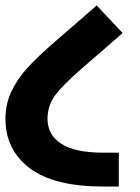

<svg xmlns="http://www.w3.org/2000/svg" viewBox="-23 -683 514 703"><path d="M-3 -248Q-3 -301 18 -346.5Q39 -392 77 -434Q115 -476 179 -531L331 -663L426 -562L274 -430Q206 -371 178.5 -333.5Q151 -296 151 -248Q151 -189 201.5 -156.5Q252 -124 355 -124H412V0H355Q175 0 86 -67Q-3 -134 -3 -248Z"/></svg>

Font: Biryani Heavy
Style: Regular
Weight: 900
Designer: Dan Reynolds and Mathieu Réguer
Foundry: Dan Reynolds and Mathieu Réguer
Version: Version 1.003; ttfautohint (v1.1) -l 5 -r 5 -G 72 -x 0 -D la